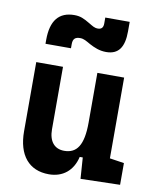

<svg xmlns="http://www.w3.org/2000/svg" viewBox="-88 -858 762 935"><g transform="rotate(10 293.0 -390.5)"><path d="M217.8 9.8C286.1 9.8 335.4 -29.3 351.6 -99.6H366.7L374 4.9L568.8 0V-107.4L497.6 -118.2V-517.6H365.2V-272C365.2 -159.2 333.5 -115.7 271.5 -115.7C223.6 -115.7 195.3 -148.9 195.3 -208.5V-517.6H63V-175.8C63 -57.6 119.1 9.8 217.8 9.8ZM91.8 -613.3H217.8V-633.8C217.8 -661.1 230 -669.9 253.9 -669.9C272 -669.9 284.7 -661.1 305.7 -649.4C330.6 -636.2 356 -625 389.2 -625C450.2 -625 477.1 -664.1 477.1 -742.2V-789.6H356.4V-759.8C356.4 -740.2 347.7 -730.5 330.1 -730.5C312 -730.5 302.7 -738.3 283.2 -749.5C254.4 -766.6 236.3 -775.4 206.5 -775.4C130.4 -775.4 91.8 -728 91.8 -632.8Z"/></g></svg>

Font: Cascadia Mono NF
Style: Bold
Weight: 700
Monospace: yes
Designer: Aaron Bell
Foundry: Saja Typeworks
Version: Version 2404.023